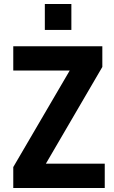

<svg xmlns="http://www.w3.org/2000/svg" viewBox="-20 -935 569 955"><path d="M46 0V-104L353 -629L359 -584H46V-705H489V-602L182 -76L176 -121H501V0ZM203 -786V-915H335V-786Z"/></svg>

Font: Nunito Sans 10pt Condensed ExtraBold
Style: Regular
Weight: 800
Width: 3
Designer: Vernon Adams
Foundry: Vernon Adams
Version: Version 3.101;gftools[0.9.27]